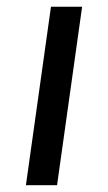

<svg xmlns="http://www.w3.org/2000/svg" viewBox="-20 -547 319 567"><path d="M130.5 -527.1H222.5L148.5 0H56.5Z"/></svg>

Font: Fira Sans Variable
Style: Italic
Weight: 397
Italic angle: -8°
Designer: Carrois Corporate & Edenspiekermann AG
Foundry: Carrois Corporate GbR & Edenspiekermann AG
Version: Version 4.202